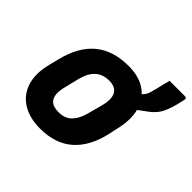

<svg xmlns="http://www.w3.org/2000/svg" viewBox="-161 -824 1012 1012"><g transform="rotate(45 345.0 -318.5)"><path d="M356 -552Q456 -552 509 -495Q514 -500 518 -505Q528 -517 532 -529Q536 -541 543 -568Q545 -579 551.5 -603.5Q558 -628 563 -649H677Q693 -649 689 -633Q688 -627 684 -610.5Q680 -594 678 -586Q665 -537 648 -507.5Q631 -478 595 -452Q572 -435 550 -419Q565 -361 548 -285L535 -225Q509 -109 440 -48.5Q371 12 258 12Q180 12 127 -20.5Q74 -53 54 -113.5Q34 -174 54 -256L69 -316Q98 -434 169 -493Q240 -552 356 -552ZM338 -425Q290 -425 260.5 -398Q231 -371 218 -320L196 -231Q180 -164 207 -137Q225 -118 266 -118Q313 -118 340 -145.5Q367 -173 380 -222L403 -308Q421 -378 392 -407Q374 -425 338 -425Z"/></g></svg>

Font: Recursive Sn Lnr St XBd
Style: Italic
Weight: 800
Italic angle: -15°
Version: Version 1.079;hotconv 1.0.112;makeotfexe 2.5.65598; ttfautoh